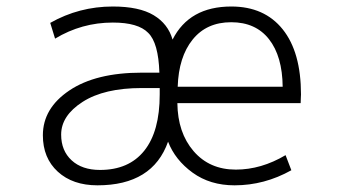

<svg xmlns="http://www.w3.org/2000/svg" viewBox="-20 -553 1040 584"><path d="M166 -143.6Q166 -94.7 197.8 -65.4Q229.5 -36.1 284.2 -36.1Q372.1 -36.1 418.9 -94.7Q465.8 -153.3 465.8 -265.6V-285.2H411.1Q296.9 -285.2 231.4 -243.2Q166 -201.2 166 -143.6ZM519.5 -239.3Q520.5 -149.4 568.8 -93.3Q617.2 -37.1 697.3 -37.1Q774.4 -37.1 848.6 -81.1L866.2 -35.2Q784.2 10.7 693.4 10.7Q619.1 10.7 565.9 -27.8Q512.7 -66.4 491.2 -122.1Q444.3 10.7 276.4 10.7Q201.2 10.7 155.8 -30.8Q110.4 -72.3 110.4 -141.6Q110.4 -223.6 190.9 -277.8Q271.5 -332 411.1 -332H464.8Q461.9 -422.9 430.7 -453.1Q400.4 -484.4 323.2 -484.4Q228.5 -484.4 147.5 -435.5L132.8 -483.4Q220.7 -533.2 323.2 -533.2Q403.3 -533.2 447.3 -506.8Q491.2 -480.5 504.9 -432.6Q555.7 -533.2 683.6 -533.2Q784.2 -533.2 839.8 -463.9Q895.5 -394.5 895.5 -265.6Q895.5 -262.7 895 -254.9Q894.5 -247.1 894.5 -239.3ZM520.5 -289.1H839.8Q838.9 -381.8 798.3 -433.6Q757.8 -485.4 683.1 -485.4Q608.4 -485.4 565.9 -432.6Q523.4 -379.9 520.5 -289.1Z"/></svg>

Font: Gen Shin Gothic Monospace Light
Style: Regular
Weight: 300
Designer: [Source Han Sans]
Ryoko NISHIZUKA  (kana & ideographs); Paul D. Hunt (Latin, Greek & Cyrillic); Wenlong ZHANG  (bopomofo
Version: Version 1.002.20150607